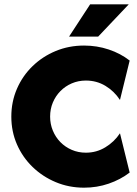

<svg xmlns="http://www.w3.org/2000/svg" viewBox="-20 -847 630 880"><path d="M365.3 13.2Q295.8 13.2 235.4 -12.2Q175 -37.5 129.2 -81.9Q83.3 -126.4 57.6 -185.4Q31.9 -244.4 31.9 -312.5Q31.9 -380.6 57.6 -439.9Q83.3 -499.3 129.2 -543.8Q175 -588.2 235.4 -613.2Q295.8 -638.2 365.3 -638.2Q424.3 -638.2 478.5 -620.1Q532.6 -602.1 574.3 -569.4L529.9 -388.9Q503.5 -429.2 463.2 -453.5Q422.9 -477.8 373.6 -477.8Q338.9 -477.8 309 -464.9Q279.2 -452.1 256.9 -429.5Q234.7 -406.9 222.2 -377.1Q209.7 -347.2 209.7 -312.5Q209.7 -278.5 222.2 -248.3Q234.7 -218.1 256.9 -195.5Q279.2 -172.9 309 -160.1Q338.9 -147.2 373.6 -147.2Q422.2 -147.2 462.8 -171.9Q503.5 -196.5 529.9 -236.1L574.3 -56.2Q531.9 -23.6 478.1 -5.2Q424.3 13.2 365.3 13.2ZM296.5 -679.2 393.1 -827.1H570.1L429.9 -679.2Z"/></svg>

Font: Afacad Flux ExtraBold
Style: Regular
Weight: 800
Designer: Kristian Moeller
Foundry: Dicotype
Version: Version 1.100